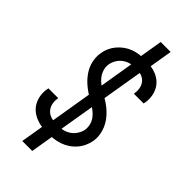

<svg xmlns="http://www.w3.org/2000/svg" viewBox="-287 -905 1075 1075"><g transform="rotate(45 250.0 -368.0)"><path d="M209 -29Q184 -29 159.5 -32Q135 -35 112.5 -44.5Q90 -54 72.5 -69Q55 -84 44 -105Q33 -126 29.5 -150.5Q26 -175 30 -200Q31 -202 31.5 -204.5Q32 -207 32 -210H110Q110 -208 109.5 -206.5Q109 -205 109 -204Q105 -182 110.5 -160.5Q116 -139 130.5 -124.5Q145 -110 166 -104.5Q187 -99 209 -99Q230 -99 251.5 -103Q273 -107 292 -119Q311 -131 324 -150.5Q337 -170 341 -191Q344 -212 339 -231.5Q334 -251 323 -266.5Q312 -282 297 -294Q282 -306 265.5 -316.5Q249 -327 232 -336.5Q215 -346 199.5 -357Q184 -368 169.5 -381Q155 -394 143 -408.5Q131 -423 121 -440Q111 -457 105.5 -475.5Q100 -494 98 -514.5Q96 -535 100 -556Q103 -578 112.5 -599Q122 -620 137 -638Q152 -656 171.5 -670Q191 -684 212.5 -692Q234 -700 256.5 -703Q279 -706 300 -706Q325 -706 349 -702.5Q373 -699 394 -690Q415 -681 432 -665.5Q449 -650 459 -629.5Q469 -609 472 -585Q475 -561 471 -537Q470 -534 469.5 -531.5Q469 -529 469 -527H391Q392 -528 392 -529.5Q392 -531 392 -533Q396 -554 391.5 -574.5Q387 -595 374 -609.5Q361 -624 341.5 -630Q322 -636 300 -636Q280 -636 259.5 -631.5Q239 -627 221 -614.5Q203 -602 191.5 -583.5Q180 -565 176 -544Q172 -520 180 -497Q188 -474 203.5 -456.5Q219 -439 238.5 -427Q258 -415 278 -403Q298 -391 317 -378Q336 -365 353 -349Q370 -333 383.5 -314.5Q397 -296 406 -274.5Q415 -253 418.5 -229Q422 -205 418 -180Q414 -157 404 -135.5Q394 -114 378 -95.5Q362 -77 341.5 -63.5Q321 -50 299 -42.5Q277 -35 254 -32Q231 -29 209 -29ZM137 102 167 -77H173L270 -663H304L265 -669L293 -838H372L342 -658H337L239 -72H206L244 -66L216 102Z"/></g></svg>

Font: Iosevka Curly Oblique
Style: Regular
Weight: 400
Italic angle: -9°
Monospace: yes
Designer: Belleve Invis
Foundry: Belleve Invis
Version: Version 11.1.0; ttfautohint (v1.8.3)